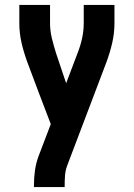

<svg xmlns="http://www.w3.org/2000/svg" viewBox="-20 -755 540 775"><path d="M117 0V-7Q117 -37 121 -66Q125 -95 135 -123L185 -254L138 -377L90 -505Q76 -543 67 -582Q58 -621 58 -662V-735H182V-662Q182 -630 189.5 -600Q197 -570 206 -541L247 -419L294 -543Q305 -571 311.5 -601Q318 -631 318 -662V-735H442V-662Q442 -621 433 -582Q424 -543 410 -505L251 -86Q244 -67 242.5 -47Q241 -27 241 -7V0Z"/></svg>

Font: Iosevka Curly Extrabold
Style: Regular
Weight: 800
Monospace: yes
Designer: Belleve Invis
Foundry: Belleve Invis
Version: Version 22.1.2; ttfautohint (v1.8.4)